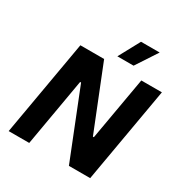

<svg xmlns="http://www.w3.org/2000/svg" viewBox="-205 -1066 1162 1220"><g transform="rotate(30 376.0 -456.0)"><path d="M154 -700H328.2L513.2 -237H520.2L601.2 -700H752L630 0H474L276.2 -497.2H269.2L182.8 0H32ZM511.6 -756.8H392.6L476.6 -912H613.4Z"/></g></svg>

Font: Fixel Italic Variable Display Thin
Style: Italic
Weight: 100
Italic angle: -10°
Designer: AlfaBravo + MacPaw
Foundry: Kyrylo Tkachov, Marchela Mozhyna, Serhii Makarenko, Maria Weinstein, Zakhar Kryvoshyya
Version: Version 1.210;Glyphs 3.2 (3217)